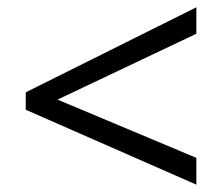

<svg xmlns="http://www.w3.org/2000/svg" viewBox="-20 -626 612 528"><path d="M520 -118.2 50.8 -324.2V-372.1L520 -606V-533.2L138.2 -352.1L520 -191.9Z"/></svg>

Font: Samim FD
Style: FD
Weight: 400
Foundry: DejaVu fonts team - Redesigned by Saber Rastikerdar
Version: Version 4.00 December 17, 2020